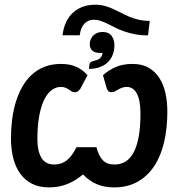

<svg xmlns="http://www.w3.org/2000/svg" viewBox="-20 -789 768 814"><path d="M416.5 -470 433 -412.5C436 -406.2 439.1 -402.2 442.2 -400.5C445.4 -398.8 449.3 -398 454 -398C458.3 -398 462.6 -399.2 466.8 -401.5C470.9 -403.8 475.5 -406.4 480.5 -409.2C485.5 -412.1 491 -414.7 497 -417C503 -419.3 509.8 -420.5 517.5 -420.5C535.8 -420.5 550.1 -411.1 560.2 -392.2C570.4 -373.4 575.5 -345 575.5 -307C575.5 -269 573 -236.4 568 -209.2C563 -182.1 555.8 -159.8 546.2 -142.2C536.8 -124.8 525.2 -111.9 511.8 -103.8C498.2 -95.6 482.8 -91.5 465.5 -91.5C444.2 -91.5 427.7 -97.5 416 -109.5C404.3 -121.5 395.3 -140 389 -165H304.5C291.8 -140 278.2 -121.5 263.5 -109.5C248.8 -97.5 231 -91.5 210 -91.5C185 -91.5 166.8 -101.1 155.5 -120.2C144.2 -139.4 138.5 -165.5 138.5 -198.5C138.5 -234.8 140.9 -266.8 145.8 -294.5C150.6 -322.2 157.4 -345.3 166.2 -364C175.1 -382.7 185.7 -396.8 198 -406.2C210.3 -415.8 223.8 -420.5 238.5 -420.5C246.2 -420.5 252.7 -419.3 258 -417C263.3 -414.7 268.1 -412.1 272.2 -409.2C276.4 -406.4 280.2 -403.8 283.8 -401.5C287.2 -399.2 291.2 -398 295.5 -398C300.2 -398 304.3 -398.8 308 -400.5C311.7 -402.2 315.8 -406.2 320.5 -412.5L351 -470C339.3 -484 324.4 -495.5 306.2 -504.5C288.1 -513.5 265.5 -518 238.5 -518C212.8 -518 189.8 -514 169.2 -506C148.8 -498 130.7 -486.8 115 -472.5C99.3 -458.2 85.9 -441.2 74.8 -421.5C63.6 -401.8 54.4 -380.3 47.2 -357C40.1 -333.7 34.8 -309 31.5 -283C28.2 -257 26.5 -230.7 26.5 -204C26.5 -172.7 29.8 -144.2 36.2 -118.5C42.8 -92.8 52.7 -70.8 66 -52.5C79.3 -34.2 96.1 -19.9 116.2 -9.8C136.4 0.4 160.3 5.5 188 5.5C215.7 5.5 241.2 0.8 264.8 -8.5C288.2 -17.8 310.7 -31.5 332 -49.5C349 -31.5 368.2 -17.8 389.5 -8.5C410.8 0.8 435.5 5.5 463.5 5.5C501.5 5.5 534.7 -2.4 563 -18.2C591.3 -34.1 614.9 -56.2 633.8 -84.8C652.6 -113.2 666.6 -147.2 675.8 -186.5C684.9 -225.8 689.5 -269 689.5 -316C689.5 -343.3 686.8 -369.2 681.5 -393.8C676.2 -418.2 667.6 -439.8 655.8 -458.2C643.9 -476.8 628.7 -491.3 610 -502C591.3 -512.7 568.5 -518 541.5 -518C514.2 -518 490.3 -513.5 470 -504.5C449.7 -495.5 431.8 -484 416.5 -470ZM245 -639.5H318C320.7 -661.2 327.3 -677.6 338 -688.8C348.7 -699.9 362.3 -705.5 379 -705.5C388.3 -705.5 397.7 -703.8 407 -700.5C416.3 -697.2 426 -693.1 436 -688.2C446 -683.4 456.7 -678.1 468 -672.2C479.3 -666.4 491.9 -661.1 505.8 -656.2C519.6 -651.4 534.8 -647.3 551.5 -644C568.2 -640.7 586.8 -639 607.5 -639L615 -700.5C597.3 -700.5 581.4 -702.2 567.2 -705.5C553.1 -708.8 539.9 -713.1 527.8 -718.2C515.6 -723.4 504 -728.9 493 -734.8C482 -740.6 470.8 -746.1 459.5 -751.2C448.2 -756.4 436.3 -760.7 424 -764C411.7 -767.3 398.2 -769 383.5 -769C345.8 -769 314.7 -757.9 290 -735.8C265.3 -713.6 250.3 -681.5 245 -639.5ZM380.5 -531.5C373.2 -529.8 367.9 -527.8 364.8 -525.5C361.6 -523.2 359.7 -520 359 -516L357 -497C375 -497 390.8 -499.6 404.2 -504.8C417.8 -509.9 429 -517 438 -526C447 -535 453.8 -545.6 458.2 -557.8C462.8 -569.9 465 -583 465 -597C465 -613.3 460.9 -626.8 452.8 -637.5C444.6 -648.2 432.2 -653.5 415.5 -653.5C398.5 -653.5 385.1 -648.4 375.2 -638.2C365.4 -628.1 360.5 -615.5 360.5 -600.5C360.5 -590.8 363.8 -582.4 370.5 -575.2C377.2 -568.1 389 -564.5 406 -564.5H410.5C411.8 -564.5 413.3 -564.8 415 -565.5C413.3 -554.8 409.8 -547.1 404.2 -542.2C398.8 -537.4 390.8 -533.8 380.5 -531.5Z"/></svg>

Font: Lato
Style: Bold Italic
Weight: 700
Italic angle: -7°
Designer: Lukasz Dziedzic
Foundry: tyPoland Lukasz Dziedzic
Version: Version 2.007; 2014-02-27